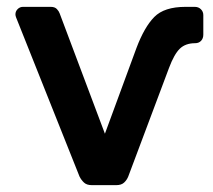

<svg xmlns="http://www.w3.org/2000/svg" viewBox="-20 -540 621 560"><path d="M248 0Q233 0 225 -7.5Q217 -15 212 -25L27 -489Q25 -494 25 -498Q25 -507 31.5 -513.5Q38 -520 47 -520H128Q140 -520 146 -513.5Q152 -507 154 -501L286 -150L378 -400Q401 -461 430 -490.5Q459 -520 521 -520H548Q559 -520 566 -513Q573 -506 573 -496V-439Q573 -428 566.5 -421Q560 -414 549 -414Q521 -414 504.5 -398Q488 -382 473 -342L354 -25Q350 -15 342 -7.5Q334 0 319 0Z"/></svg>

Font: Rubik Medium
Style: Regular
Weight: 500
Designer: Hubert and Fischer
Foundry: Hubert and Fischer
Version: Version 2.300; ttfautohint (v1.8.4.7-5d5b);gftools[0.9.30]